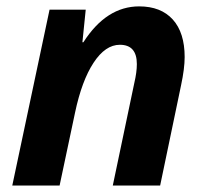

<svg xmlns="http://www.w3.org/2000/svg" viewBox="-20 -576 644 596"><path d="M477.1 0 542 -311C549.5 -345.9 553.2 -375.2 553.2 -398.9C553.2 -449.4 540.9 -488.2 516.4 -515.4C491.8 -542.6 457 -556.2 412.1 -556.2C344.1 -556.2 286.3 -519 238.8 -444.8H235.8L246.1 -545.9H133.8L18.1 0H165L212.9 -226.1C226.9 -292.5 246.1 -344.2 270.5 -381.3C294.9 -418.5 322.1 -437 352.1 -437C387.2 -437 404.8 -417 404.8 -377C404.8 -360.4 402.2 -341 397 -318.8L330.1 0Z"/></svg>

Font: OpenSans
Style: Bold Italic
Weight: 700
Italic angle: -12°
Foundry: Ascender Corporation
Version: Version 1.10; ttfautohint (v1.2) -l 8 -r 50 -G 200 -x 14 -D 